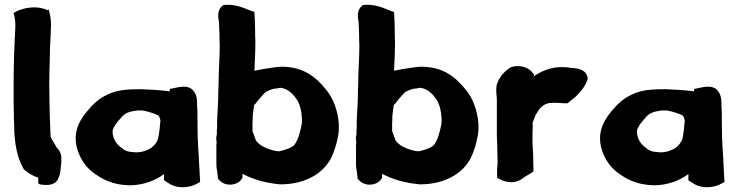

<svg xmlns="http://www.w3.org/2000/svg" viewBox="-20 -775 3082 803"><path d="M34 -719 38 -718C43 -696 45 -682 44 -657C40 -586 37 -508 37 -431V-334C38 -316 38 -301 38 -284V-282C39 -260 40 -241 40 -221V-219C44 -159 55 -107 82 -63L84 -65L85 -63C100 -49 119 -39 140 -32V-11L141 -7C148 -1 174 -1 187 -2C203 -5 217 -13 223 -27C229 -39 234 -57 234 -76C237 -90 237 -108 236 -120V-124C233 -138 226 -150 216 -159C202 -189 191 -192 191 -215V-216C189 -257 188 -300 187 -341L186 -431C186 -461 187 -487 188 -518L189 -567C190 -598 192 -630 193 -661C195 -692 189 -716 183 -737L180 -732L168 -737C125 -752 77 -741 50 -728Z M307 -140C319 -107 338 -79 366 -56C407 -25 450 -2 521 0C579 0 630 -20 666 -47V-21L693 -4C727 15 775 10 804 -7L817 -14L815 -52C814 -63 814 -73 813 -85L812 -107C812 -120 810 -137 809 -155C807 -196 806 -213 806 -254C806 -289 806 -313 804 -346C804 -360 802 -379 790 -394C768 -424 723 -409 710 -407L690 -403V-393C653 -398 602 -401 569 -402C521 -402 472 -400 433 -381C394 -364 370 -341 342 -307C305 -262 282 -209 307 -140ZM451 -224V-229C454 -239 460 -252 472 -266C500 -300 506 -306 554 -313H578L579 -312H580C596 -310 630 -299 642 -292C644 -290 647 -287 651 -272C649 -247 646 -216 641 -194C639 -185 626 -167 619 -162C607 -150 577 -138 553 -138H546C510 -140 503 -144 479 -164C464 -177 451 -199 451 -224Z M885 -87C885 -73 888 -61 889 -53C890 -47 891 -35 892 -27L897 -22C920 5 969 3 989 -24L994 -31V-48C1038 -25 1088 -10 1151 -4H1153C1263 -4 1347 -56 1375 -138C1377 -143 1379 -151 1382 -157L1388 -179C1392 -195 1396 -213 1397 -230V-258C1392 -317 1373 -367 1339 -406C1299 -454 1248 -496 1157 -496H1153C1148 -495 1141 -495 1132 -494L1112 -491C1089 -488 1067 -484 1044 -479C1046 -519 1048 -561 1048 -603V-605C1047 -617 1047 -630 1047 -643C1047 -667 1046 -686 1045 -708L1044 -725L1029 -730C1003 -740 964 -760 914 -754L907 -748C884 -725 895 -692 896 -682C896 -663 898 -645 898 -627C898 -614 898 -600 899 -585C899 -532 894 -476 894 -417C893 -408 893 -397 893 -389C893 -352 890 -311 888 -272V-250C888 -243 888 -237 887 -232V-213C886 -208 882 -197 886 -181V-179C886 -174 885 -171 885 -169ZM1036 -227V-262C1037 -272 1037 -279 1037 -290C1039 -305 1040 -320 1043 -336C1047 -339 1054 -347 1056 -351C1057 -352 1059 -355 1064 -361C1078 -376 1086 -388 1096 -393C1106 -398 1115 -401 1126 -404C1135 -404 1143 -406 1152 -408C1180 -405 1201 -388 1219 -362C1234 -343 1241 -311 1243 -277V-270C1243 -267 1242 -261 1242 -256C1235 -221 1227 -191 1212 -170C1203 -159 1181 -150 1151 -143C1148 -142 1148 -143 1145 -142L1142 -143H1136C1099 -150 1058 -168 1048 -193V-194C1045 -201 1042 -212 1036 -227Z M1469 -87C1469 -73 1472 -61 1473 -53C1474 -47 1475 -35 1476 -27L1481 -22C1504 5 1553 3 1573 -24L1578 -31V-48C1622 -25 1672 -10 1735 -4H1737C1847 -4 1931 -56 1959 -138C1961 -143 1963 -151 1966 -157L1972 -179C1976 -195 1980 -213 1981 -230V-258C1976 -317 1957 -367 1923 -406C1883 -454 1832 -496 1741 -496H1737C1732 -495 1725 -495 1716 -494L1696 -491C1673 -488 1651 -484 1628 -479C1630 -519 1632 -561 1632 -603V-605C1631 -617 1631 -630 1631 -643C1631 -667 1630 -686 1629 -708L1628 -725L1613 -730C1587 -740 1548 -760 1498 -754L1491 -748C1468 -725 1479 -692 1480 -682C1480 -663 1482 -645 1482 -627C1482 -614 1482 -600 1483 -585C1483 -532 1478 -476 1478 -417C1477 -408 1477 -397 1477 -389C1477 -352 1474 -311 1472 -272V-250C1472 -243 1472 -237 1471 -232V-213C1470 -208 1466 -197 1470 -181V-179C1470 -174 1469 -171 1469 -169ZM1620 -227V-262C1621 -272 1621 -279 1621 -290C1623 -305 1624 -320 1627 -336C1631 -339 1638 -347 1640 -351C1641 -352 1643 -355 1648 -361C1662 -376 1670 -388 1680 -393C1690 -398 1699 -401 1710 -404C1719 -404 1727 -406 1736 -408C1764 -405 1785 -388 1803 -362C1818 -343 1825 -311 1827 -277V-270C1827 -267 1826 -261 1826 -256C1819 -221 1811 -191 1796 -170C1787 -159 1765 -150 1735 -143C1732 -142 1732 -143 1729 -142L1726 -143H1720C1683 -150 1642 -168 1632 -193V-194C1629 -201 1626 -212 1620 -227Z M2057 -417C2053 -391 2058 -374 2058 -359V-206C2059 -184 2060 -167 2060 -146C2060 -129 2061 -112 2061 -99V-97C2062 -91 2060 -81 2059 -70V-32L2071 -25C2083 -19 2099 -13 2119 -13C2137 -13 2152 -19 2163 -27L2174 -35C2183 -40 2193 -46 2201 -51L2211 -58V-69C2211 -84 2210 -99 2210 -112C2210 -122 2210 -130 2209 -142C2209 -155 2207 -165 2207 -175V-220C2208 -231 2208 -243 2208 -251V-254L2207 -257V-261C2213 -272 2217 -293 2224 -300C2235 -321 2252 -340 2277 -344C2306 -347 2328 -343 2344 -343H2354L2362 -350C2365 -353 2371 -357 2376 -361V-362H2377C2387 -369 2394 -377 2401 -385C2416 -400 2430 -420 2438 -445L2437 -452C2429 -494 2371 -490 2365 -491L2364 -492C2305 -501 2258 -485 2220 -461C2216 -458 2216 -458 2211 -454L2214 -462L2206 -472C2190 -495 2145 -508 2112 -491C2088 -475 2068 -452 2058 -422L2057 -420Z M2500 -140C2512 -107 2531 -79 2559 -56C2600 -25 2643 -2 2714 0C2772 0 2823 -20 2859 -47V-21L2886 -4C2920 15 2968 10 2997 -7L3010 -14L3008 -52C3007 -63 3007 -73 3006 -85L3005 -107C3005 -120 3003 -137 3002 -155C3000 -196 2999 -213 2999 -254C2999 -289 2999 -313 2997 -346C2997 -360 2995 -379 2983 -394C2961 -424 2916 -409 2903 -407L2883 -403V-393C2846 -398 2795 -401 2762 -402C2714 -402 2665 -400 2626 -381C2587 -364 2563 -341 2535 -307C2498 -262 2475 -209 2500 -140ZM2644 -224V-229C2647 -239 2653 -252 2665 -266C2693 -300 2699 -306 2747 -313H2771L2772 -312H2773C2789 -310 2823 -299 2835 -292C2837 -290 2840 -287 2844 -272C2842 -247 2839 -216 2834 -194C2832 -185 2819 -167 2812 -162C2800 -150 2770 -138 2746 -138H2739C2703 -140 2696 -144 2672 -164C2657 -177 2644 -199 2644 -224Z"/></svg>

Font: Hussar Pisanka
Style: Blk
Weight: 700
Designer: Robert Jablonski
Foundry: Cannot Into Space Fonts
Version: Version 1.070